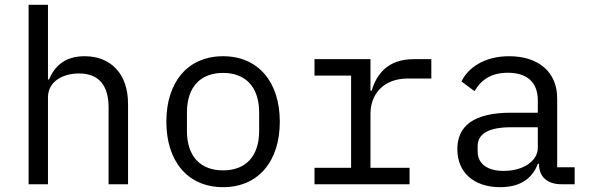

<svg xmlns="http://www.w3.org/2000/svg" viewBox="-20 -760 2441 792"><path d="M98 0H177.9V-358C177.9 -426.1 241.8 -457 306.1 -457C384.9 -457 427.9 -410.9 427.9 -317.1V0H508.2V-331C508.2 -456 437.1 -528.1 328.8 -528.1C244 -528.1 203.8 -483 182.2 -432.2H177.9V-740.1H98Z M900.2 12.1C1045.1 12.1 1134.2 -94.1 1134.2 -258.2C1134.2 -421.9 1045.1 -528.1 900.2 -528.1C755 -528.1 666.2 -421.9 666.2 -258.2C666.2 -94.1 755 12.1 900.2 12.1ZM751.1 -220.9V-295.1C751.1 -405.9 811.1 -459.2 900.2 -459.2C989 -459.2 1049 -405.9 1049 -295.1V-220.9C1049 -110.1 989 -57.2 900.2 -57.2C811.1 -57.2 751.1 -110.1 751.1 -220.9Z M1277.3 0H1669.4V-67.8H1508.2V-290.8C1508.2 -371.1 1561.4 -436.1 1662.3 -436.1H1759.2V-516H1687.1C1579.2 -516 1533.4 -453.8 1513.1 -386H1508.2V-516H1277.3V-448.2H1428.3V-67.8H1277.3Z M2295.5 0H2350.5V-70H2278.4V-354C2278.4 -463.1 2201.3 -528.1 2080.3 -528.1C1975.5 -528.1 1909.4 -478 1883.5 -424L1937.5 -383.9C1964.5 -431.1 2006.4 -459.9 2075.3 -459.9C2153.4 -459.9 2198.5 -421.2 2198.5 -345.9V-295.1H2088.4C1933.6 -295.1 1866.5 -240.1 1866.5 -144.9C1866.5 -47.9 1935.4 12.1 2043.3 12.1C2127.5 12.1 2176.5 -24.9 2198.5 -84.2H2203.5V-82C2203.5 -34.1 2234.4 0 2295.5 0ZM1950.3 -136V-157C1950.3 -207 1993.3 -235.1 2088.4 -235.1H2198.5V-149.9C2198.5 -96.9 2139.6 -55 2057.5 -55C1991.5 -55 1950.3 -83.1 1950.3 -136Z"/></svg>

Font: Margiela Mono
Style: Regular
Weight: 400
Designer: Mike Abbink, Paul van der Laan, Pieter van Rosmalen
Foundry: Bold Monday
Version: Version 2.003 2021